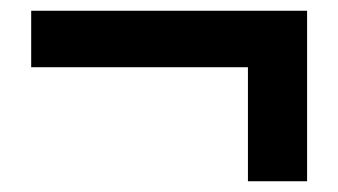

<svg xmlns="http://www.w3.org/2000/svg" viewBox="-20 -447 629 357"><path d="M441 -110H551V-427H38V-322H441Z"/></svg>

Font: Source Han Sans CN
Style: Bold
Weight: 700
Designer: Ryoko NISHIZUKA 西塚涼子 (kana, bopomofo & ideographs); Paul D. Hunt (Latin, Greek & Cyrillic); Sandoll Communications 산돌커뮤니
Foundry: Adobe
Version: Version 2.001;hotconv 1.0.107;makeotfexe 2.5.65593